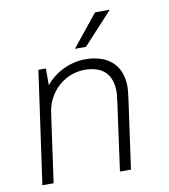

<svg xmlns="http://www.w3.org/2000/svg" viewBox="-81 -789 755 858"><g transform="rotate(-10 296.5 -360.0)"><path d="M291 -575H341L472 -717L473 -720H408ZM394 0H444C492 -343 493 -345 493 -368C493 -473 423 -521 328 -521C261 -521 191 -489 148 -435V-511H114L42 0H93L137 -314C150 -406 227 -475 317 -475C395 -475 441 -437 441 -354C441 -342 440 -328 394 0Z"/></g></svg>

Font: Chivo Light
Style: Italic
Weight: 300
Italic angle: -8°
Designer: Hector Gatti
Foundry: Omnibus-Type
Version: Version 1.003;PS 001.003;hotconv 1.0.70;makeotf.lib2.5.58329